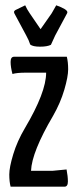

<svg xmlns="http://www.w3.org/2000/svg" viewBox="-20 -704 294 724"><path d="M77 -430Q44 -430 27 -425Q20 -451 20 -470.5Q20 -490 33 -490H232Q237 -470 237 -442.5Q237 -415 222.5 -365.5Q208 -316 180 -267Q100 -131 97 -60H179L231 -65Q236 -39 236 -19.5Q236 0 223 0H20Q15 -19 15 -46Q15 -73 30 -122.5Q45 -172 74 -221Q154 -356 154 -430ZM192 -684Q234 -669 234 -658Q234 -655 232 -652L188 -570L172 -535Q158 -528 131 -528Q104 -528 94 -536Q89 -552 79 -570L35 -652Q33 -655 33 -659Q33 -663 38 -666L75 -684Q81 -670 92 -654L133 -594L175 -654Z"/></svg>

Font: Medula One
Style: Regular
Weight: 400
Designer: Luciano Vergara
Foundry: Luciano Vergara
Version: Version 1.002